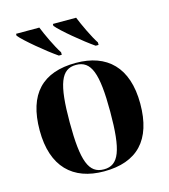

<svg xmlns="http://www.w3.org/2000/svg" viewBox="-114 -857 842 957"><g transform="rotate(-15 306.5 -378.0)"><path d="M236 -606H251V-619C227 -655 193 -728 178 -766H58V-756C83 -725 182 -643 236 -606ZM426 -606H441V-619C417 -655 383 -728 368 -766H248V-756C273 -725 372 -643 426 -606ZM305 10C476 10 566 -82 566 -270C566 -458 468 -549 308 -549C136 -549 47 -458 47 -270C47 -82 145 10 305 10ZM307 0C229 0 202 -70 202 -270C202 -469 229 -539 306 -539C384 -539 411 -469 411 -270C411 -70 384 0 307 0Z"/></g></svg>

Font: Noto Serif Display
Style: Bold
Weight: 700
Designer: Monotype Design Team
Foundry: Monotype Imaging Inc.
Version: Version 2.009